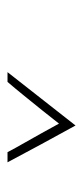

<svg xmlns="http://www.w3.org/2000/svg" viewBox="125 -827 221 511"><g transform="rotate(90 235.5 -571.5)"><path d="M385 -481Q374 -502 360.5 -525.5Q347 -549 334 -572.5Q321 -596 309 -618Q292 -596 273 -572.5Q254 -549 235 -525.5Q216 -502 198 -481H172Q207 -526 243 -571.5Q279 -617 314 -662Q339 -617 363.5 -571.5Q388 -526 412 -481Z"/></g></svg>

Font: Josefin Sans ExtraLight
Style: Italic
Weight: 250
Italic angle: -7°
Designer: Santiago Orozco
Foundry: Typemade
Version: Version 2.000